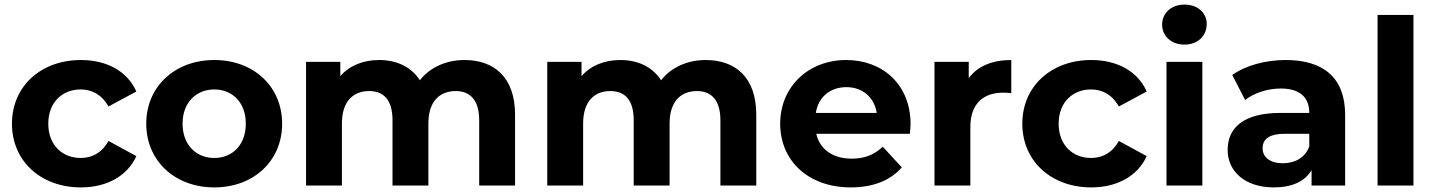

<svg xmlns="http://www.w3.org/2000/svg" viewBox="-20 -807 6240 835"><path d="M332 8C445 8 534 -42 573 -128L452 -194C423 -142 380 -120 331 -120C252 -120 190 -175 190 -269C190 -363 252 -418 331 -418C380 -418 423 -395 452 -344L573 -409C534 -497 445 -546 332 -546C157 -546 32 -431 32 -269C32 -107 157 8 332 8Z M912 8C1083 8 1207 -107 1207 -269C1207 -431 1083 -546 912 -546C741 -546 616 -431 616 -269C616 -107 741 8 912 8ZM912 -120C834 -120 774 -176 774 -269C774 -362 834 -418 912 -418C990 -418 1049 -362 1049 -269C1049 -176 990 -120 912 -120Z M2000 -546C1919 -546 1849 -513 1806 -458C1768 -517 1704 -546 1629 -546C1560 -546 1500 -522 1460 -476V-538H1311V0H1467V-270C1467 -366 1516 -411 1585 -411C1650 -411 1687 -371 1687 -284V0H1843V-270C1843 -366 1892 -411 1962 -411C2025 -411 2064 -371 2064 -284V0H2220V-308C2220 -472 2128 -546 2000 -546Z M3049 -546C2968 -546 2898 -513 2855 -458C2817 -517 2753 -546 2678 -546C2609 -546 2549 -522 2509 -476V-538H2360V0H2516V-270C2516 -366 2565 -411 2634 -411C2699 -411 2736 -371 2736 -284V0H2892V-270C2892 -366 2941 -411 3011 -411C3074 -411 3113 -371 3113 -284V0H3269V-308C3269 -472 3177 -546 3049 -546Z M3940 -267C3940 -440 3818 -546 3660 -546C3496 -546 3373 -430 3373 -269C3373 -109 3494 8 3680 8C3777 8 3852 -22 3902 -79L3819 -169C3782 -134 3741 -117 3684 -117C3602 -117 3545 -158 3530 -225H3937C3938 -238 3940 -255 3940 -267ZM3661 -428C3731 -428 3782 -384 3793 -316H3528C3539 -385 3590 -428 3661 -428Z M4193 -467V-538H4044V0H4200V-254C4200 -357 4257 -404 4343 -404C4355 -404 4365 -403 4378 -402V-546C4295 -546 4231 -519 4193 -467Z M4726 8C4839 8 4928 -42 4967 -128L4846 -194C4817 -142 4774 -120 4725 -120C4646 -120 4584 -175 4584 -269C4584 -363 4646 -418 4725 -418C4774 -418 4817 -395 4846 -344L4967 -409C4928 -497 4839 -546 4726 -546C4551 -546 4426 -431 4426 -269C4426 -107 4551 8 4726 8Z M5131 -613C5189 -613 5228 -651 5228 -703C5228 -751 5189 -787 5131 -787C5073 -787 5034 -749 5034 -700C5034 -651 5073 -613 5131 -613ZM5053 0H5209V-538H5053Z M5571 -546C5485 -546 5398 -523 5339 -481L5395 -372C5434 -403 5493 -422 5550 -422C5634 -422 5674 -383 5674 -316H5550C5386 -316 5319 -250 5319 -155C5319 -62 5394 8 5520 8C5599 8 5655 -18 5684 -67V0H5830V-307C5830 -470 5735 -546 5571 -546ZM5559 -97C5504 -97 5471 -123 5471 -162C5471 -198 5494 -225 5567 -225H5674V-170C5656 -121 5611 -97 5559 -97Z M5971 0H6127V-742H5971Z"/></svg>

Font: Montserrat Lite
Style: Bold
Weight: 700
Designer: Julieta Ulanovsky
Foundry: Julieta Ulanovsky
Version: Version 7.200;PS 007.200;hotconv 1.0.88;makeotf.lib2.5.64775